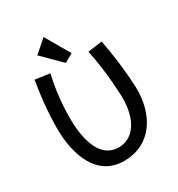

<svg xmlns="http://www.w3.org/2000/svg" viewBox="-213 -1046 1123 1208"><g transform="rotate(-30 348.5 -442.5)"><path d="M630 -335C630 -335 628 -487 587 -700L483 -686C522 -499 524 -335 524 -335C527 -172 457 -69 349 -69C193 -69 173 -273 173 -382C173 -445 178 -559 208 -688L102 -703C66 -506 71 -343 71 -343C75 -191 129 22 335 22C541 22 633 -153 630 -335ZM285 -907 193 -827 325 -696 387 -731Z"/></g></svg>

Font: McLaren
Style: Regular
Weight: 400
Designer: Astigmatic (AOETI)
Foundry: Astigmatic (AOETI)
Version: Version 1.000